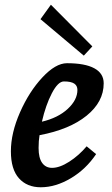

<svg xmlns="http://www.w3.org/2000/svg" viewBox="-20 -778 473 811"><path d="M26 -139Q26 -216 64.5 -303.5Q103 -391 159 -451Q215 -511 263 -511Q339 -511 378.5 -489.5Q418 -468 418 -426Q418 -348 346 -289.5Q274 -231 147 -207Q143 -183 143 -153Q143 -111 158 -90Q173 -69 200 -69Q232 -69 272.5 -95Q313 -121 346 -160L386 -127Q343 -63 279 -25Q215 13 152 13Q94 13 60 -25Q26 -63 26 -139ZM307 -398Q307 -416 293.5 -425Q280 -434 250 -434Q225 -434 199 -384Q173 -334 157 -264Q225 -280 266 -318Q307 -356 307 -398ZM151 -697 195 -758 370 -582 334 -543Z"/></svg>

Font: Andada Pro
Style: Bold Italic
Weight: 700
Italic angle: -7°
Designer: Carolina Giovagnoli
Foundry: Huerta Tipografica
Version: Version 3.005; ttfautohint (v1.8.4)